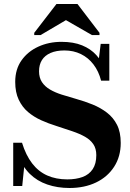

<svg xmlns="http://www.w3.org/2000/svg" viewBox="-20 -929 650 959"><path d="M316 -33Q360 -33 392.5 -45Q425 -57 443 -84Q461 -111 461 -154Q461 -187 446 -209Q431 -231 404.5 -246Q378 -261 341 -273.5Q304 -286 261 -300Q222 -312 185.5 -328.5Q149 -345 120 -369.5Q91 -394 73.5 -431Q56 -468 56 -520Q56 -583 87.5 -627.5Q119 -672 171.5 -696Q224 -720 287 -720Q347 -720 390 -702.5Q433 -685 461 -654Q489 -623 506 -581L470 -605L483 -710H526V-526H485Q473 -573 447 -607Q421 -641 384 -659Q347 -677 302 -677Q261 -677 232.5 -664.5Q204 -652 189.5 -629Q175 -606 175 -573Q175 -541 189.5 -519Q204 -497 229.5 -482Q255 -467 288 -456.5Q321 -446 360 -435Q403 -423 442.5 -407Q482 -391 514 -366.5Q546 -342 564.5 -305.5Q583 -269 583 -215Q583 -147 550 -96Q517 -45 459.5 -17.5Q402 10 327 10Q267 10 216 -7.5Q165 -25 128.5 -61Q92 -97 73 -152L103 -117L91 0H46V-216H90Q109 -154 140.5 -113Q172 -72 216 -52.5Q260 -33 316 -33ZM367 -909H262L151 -765V-754H183L341 -847H277L439 -754H477V-765Z"/></svg>

Font: Roboto Serif 144pt SemiBold
Style: Regular
Weight: 600
Version: Version 1.008